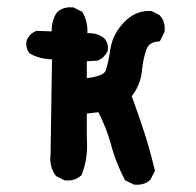

<svg xmlns="http://www.w3.org/2000/svg" viewBox="-20 -496 540 528"><path d="M346.2 10.7 326.7 1 323.7 -0.5 322.3 -3.4Q314.5 -18.6 307.6 -34.4Q300.8 -50.3 294.9 -66.9Q289.1 -83.5 284.7 -100.6Q272 -146 250.5 -187.5L218.8 -183.6V-114.7Q222.7 -60.5 204.6 -15.6L203.6 -13.7L201.7 -12.2Q185.1 2.4 159.2 0H157.2L155.8 -1L136.2 -10.7L134.3 -11.7L132.8 -13.7Q114.7 -38.1 119.1 -73.7L123 -333Q112.3 -333 102.1 -334.7Q91.8 -336.4 82.3 -339.6Q72.8 -342.8 64 -347.7L62 -348.6L60.5 -350.6Q50.3 -363.3 52.7 -382.8L53.2 -384.3L53.7 -385.7Q61 -402.8 78.1 -410.2L80.1 -411.1H82.5L122.1 -409.7Q121.6 -439.5 136.2 -461.4L137.2 -462.4L138.2 -463.4Q154.8 -478 180.7 -475.6H182.6L184.1 -474.6L203.6 -464.8L206.1 -463.4L207.5 -460.9Q214.8 -448.2 218 -434.1Q221.2 -419.9 220.2 -404.8Q245.6 -406.2 265.6 -391.6L266.1 -391.1L267.1 -390.1Q278.8 -377.4 276.4 -357.4L275.9 -355.5L275.4 -354Q271 -345.7 264.6 -339.6Q258.3 -333.5 250 -330.1L248.5 -329.1H246.6L218.8 -327.6V-281.2Q265.1 -286.6 270.5 -301.8Q278.3 -323.7 283.2 -359.9Q284.2 -366.2 285.9 -372.8Q287.6 -379.4 289.8 -385.7Q292 -392.1 295.2 -398.4Q298.3 -404.8 302 -410.6Q305.7 -416.5 310.3 -422.1Q314.9 -427.7 319.8 -433.6Q352.5 -467.8 394 -465.8H396L397.9 -464.8L417.5 -455.1L419.4 -454.1L420.4 -452.6Q435.1 -436 432.6 -410.2V-408.2L431.6 -406.7L421.9 -387.2L419.4 -382.3L414.1 -381.8Q389.6 -379.4 382.8 -360.4Q378.4 -348.6 375.2 -333.5Q372.1 -318.4 370.1 -299.8Q368.2 -280.8 361.1 -263.7Q354 -246.6 342.3 -231.4Q360.8 -181.2 376.5 -132.8Q393.1 -81.5 405.3 -29.3L405.8 -25.9L404.3 -22.9L394.5 -3.4L393.6 -1.5L392.1 -0.5Q375.5 14.2 349.6 11.7H347.7Z"/></svg>

Font: NaikaiFont
Style: Bold
Weight: 700
Version: Version 1.89